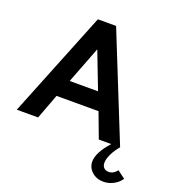

<svg xmlns="http://www.w3.org/2000/svg" viewBox="-192 -887 1174 1278"><g transform="rotate(20 394.5 -248.0)"><path d="M130.5 0H-20.5L280.9 -750H410L711.4 0Q682.3 34.1 665.2 70Q648.2 105.9 648.2 132.3Q648.2 153.6 660.5 166.8Q672.7 180 695.5 180Q728.6 180 753.6 147.3L808.6 188.2Q787.7 218.6 754.1 236.1Q720.5 253.6 683.6 253.6Q635 253.6 602.3 223.9Q569.5 194.1 569.5 151.4Q569.5 88.2 648.6 0H560.5L494.1 -176.8H196.8ZM345.5 -560.9 245 -300H445.9Z"/></g></svg>

Font: Spartan MB
Style: Bold
Weight: 700
Designer: Matt Bailey, Mirko Velimirovic
Foundry: Matt Bailey
Version: Version 1.005